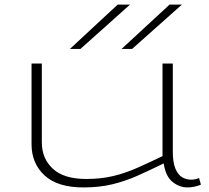

<svg xmlns="http://www.w3.org/2000/svg" viewBox="-20 -810 914 840"><path d="M345 10Q232 10 175 -42.5Q118 -95 118 -179V-532H163V-187Q163 -116 211.5 -71.5Q260 -27 357 -27Q421 -27 474 -39.5Q527 -52 579 -75Q631 -98 691 -127V-532H736V-147Q736 -99 747.5 -72Q759 -45 777 -34.5Q795 -24 816 -24Q834 -24 851 -31L859 -2Q829 10 800 10Q765 10 735 -14Q705 -38 696 -95Q635 -65 581 -41Q527 -17 470.5 -3.5Q414 10 345 10ZM512 -596 722 -790H776L558 -596ZM286 -596 495 -790H549L332 -596Z"/></svg>

Font: Georama ExtraExtended ExtraLight
Style: Regular
Weight: 200
Width: 8
Designer: Jean-Baptiste Levee
Foundry: Production Type
Version: Version 1.000